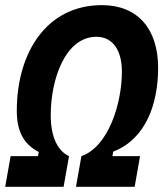

<svg xmlns="http://www.w3.org/2000/svg" viewBox="-23 -723 632 743"><path d="M-2.9 0H223.1L244.1 -118.7C201.7 -138.2 173.3 -190.9 173.3 -277.3C173.3 -416 229.5 -580.6 350.1 -580.6C412.1 -580.6 448.7 -530.3 448.7 -445.3C448.7 -325.2 397.9 -155.8 292 -118.7L271 0H498L519 -118.7H412.1L415 -136.2C542.5 -185.1 588.9 -323.2 588.9 -460.4C588.9 -612.8 508.3 -703.1 371.6 -703.1C157.7 -703.1 42 -520 42 -293.9C42 -206.5 75.2 -161.6 127 -134.8L124 -118.7H18.1Z"/></svg>

Font: Cascadia Mono PL
Style: Bold Italic
Weight: 700
Italic angle: -10°
Monospace: yes
Designer: Aaron Bell
Foundry: Saja Typeworks
Version: Version 2404.023